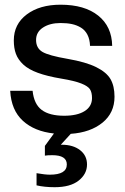

<svg xmlns="http://www.w3.org/2000/svg" viewBox="-20 -552 525 808"><path d="M210 235.8Q167 235.8 133.8 228V176.8Q169.4 183.1 189.9 183.1Q261.2 183.1 261.2 140.1Q261.2 101.1 200.2 101.1Q178.7 101.1 168.9 103V62L207 9.8Q125 1 76.2 -43.7Q27.3 -88.4 22.9 -169.9H117.2Q123 -113.8 155.5 -89.4Q188 -64.9 250 -64.9Q305.2 -64.9 336.2 -84.5Q367.2 -104 367.2 -139.2Q367.2 -163.1 358.6 -176.3Q350.1 -189.5 322 -200.7Q293.9 -211.9 237.8 -221.2Q179.2 -231 139.6 -245.4Q100.1 -259.8 78.1 -280.3Q56.2 -300.8 47.1 -325Q38.1 -349.1 38.1 -381.8Q38.1 -450.2 92.5 -491.2Q147 -532.2 234.9 -532.2Q335.9 -532.2 393.3 -486.3Q450.7 -440.4 452.1 -358.9H358.9Q357.9 -386.7 347.9 -406Q337.9 -425.3 320.6 -435.8Q303.2 -446.3 282.5 -450.7Q261.7 -455.1 234.9 -455.1Q189.9 -455.1 160.9 -436Q131.8 -417 131.8 -383.8Q131.8 -349.6 158.4 -333.7Q185.1 -317.9 265.1 -304.2Q341.3 -291 384.8 -269.5Q428.2 -248 445.1 -219Q461.9 -189.9 461.9 -145Q461.9 -77.1 411.4 -35.9Q360.8 5.4 277.8 11.2L235.8 57.1H240.2Q287.6 57.1 316.9 79.8Q346.2 102.5 346.2 140.1Q346.2 180.2 311 208Q275.9 235.8 210 235.8Z"/></svg>

Font: Aspekta 450
Style: Regular
Weight: 450
Designer: Ivo Dolenc
Version: Version 2.000